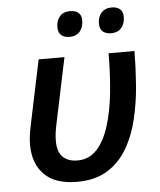

<svg xmlns="http://www.w3.org/2000/svg" viewBox="-53 -786 703 843"><g transform="rotate(-5 298.5 -365.0)"><path d="M253.4 9.8Q156.7 9.8 108.9 -38.8Q61 -87.4 61 -169.9Q61 -189 63.5 -209Q65.9 -229 72.3 -258.8L131.3 -540.5H245.1L186 -258.3Q179.7 -230 177.5 -211.4Q175.3 -192.9 175.3 -177.2Q175.3 -128.9 198.5 -106.2Q221.7 -83.5 263.2 -83.5Q314.5 -83.5 348.6 -120.8Q382.8 -158.2 402.8 -222.7Q422.9 -287.1 431.2 -369.1Q439.5 -451.2 439.5 -540.5H553.7Q553.2 -467.8 547.4 -390.6Q541.5 -313.5 524.4 -241.9Q507.3 -170.4 474.1 -113.8Q440.9 -57.1 387 -23.7Q333 9.8 253.4 9.8ZM459.5 -627Q437 -627 422.9 -637.9Q408.7 -648.9 408.7 -673.8Q408.7 -703.1 424.8 -721.4Q440.9 -739.7 470.7 -739.7Q492.7 -739.7 506.3 -728.8Q520 -717.8 520 -694.8Q520 -663.6 503.7 -645.3Q487.3 -627 459.5 -627ZM276.4 -627Q253.9 -627 239.7 -637.9Q225.6 -648.9 225.6 -673.8Q225.6 -703.1 241.5 -721.4Q257.3 -739.7 287.1 -739.7Q309.6 -739.7 323.2 -728.8Q336.9 -717.8 336.9 -694.8Q336.9 -663.6 320.6 -645.3Q304.2 -627 276.4 -627Z"/></g></svg>

Font: Open Sans SemiBold
Style: Italic
Weight: 600
Italic angle: -12°
Designer: Monotype Design Team
Foundry: Monotype Imaging Inc.
Version: Version 3.003; ttfautohint (v1.8.4)